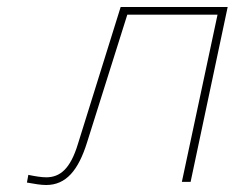

<svg xmlns="http://www.w3.org/2000/svg" viewBox="-20 -520 671 549"><path d="M229 -113 344 -478H602L500 0H525L631 -500H325L203 -109C181 -36 151 -13 112 -13C99 -13 80 -16 61 -20L57 2C79 6 97 9 112 9C169 9 204 -33 229 -113Z"/></svg>

Font: LT Wave Mono Thin
Style: Italic
Weight: 100
Designer: Daniel Lyons
Version: Version 2.5 (Glyphs App)